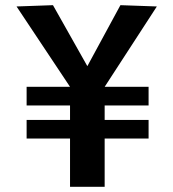

<svg xmlns="http://www.w3.org/2000/svg" viewBox="-20 -723 671 743"><path d="M83 -315V-387H251L44 -698L185 -703L318 -467L446 -703L587 -698L385 -387H555V-315H385V-259H555V-187H385V0H251V-187H83V-259H251V-315Z"/></svg>

Font: Georama SemiBold
Style: Regular
Weight: 600
Designer: Jean-Baptiste Levee
Foundry: Production Type
Version: Version 1.000